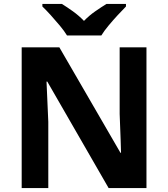

<svg xmlns="http://www.w3.org/2000/svg" viewBox="-20 -954 853 974"><path d="M723 0H531L220 -540H216Q218 -489 220.5 -438Q223 -387 225 -336V0H90V-714H281L591 -179H594Q593 -212 592 -245Q591 -278 589.5 -310.5Q588 -343 587 -376V-714H723ZM320 -774Q306 -797 283.5 -824Q261 -851 237.5 -877Q214 -903 195 -921V-934H294Q320 -918 350 -896.5Q380 -875 406 -848Q432 -875 463 -896.5Q494 -918 520 -934H619V-921Q601 -903 577 -877Q553 -851 530.5 -824Q508 -797 494 -774Z"/></svg>

Font: Noto Sans Adlam
Style: Regular
Weight: 400
Designer: Mark Jamra, Neil Patel
Foundry: JamraPatel LLC
Version: Version 3.001